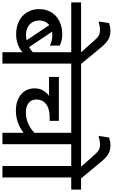

<svg xmlns="http://www.w3.org/2000/svg" viewBox="296 -1236 930 1582"><g transform="rotate(90 761.0 -445.0)"><path d="M594 -567H494V0H400V-165Q372 -140 334 -126.5Q296 -113 253 -113Q192 -113 144.5 -136.5Q97 -160 71 -203.5Q45 -247 45 -303Q45 -359 71 -402.5Q97 -446 144.5 -469.5Q192 -493 253 -493Q306 -493 346 -472V-391Q306 -411 258 -411Q249 -411 231 -409L358 -220Q381 -232 400 -250V-567H-10V-648H594ZM258 -194Q279 -194 302 -199L177 -386Q139 -356 139 -303Q139 -254 172 -224Q205 -194 258 -194Z M410 -638 305 -756Q283 -782 264 -793Q245 -804 220 -804Q188 -804 147 -792L160 -879Q195 -890 225 -890Q265 -890 295 -873Q325 -856 363 -810L505 -638Z M698 -266Q698 -336 759 -384H604V-465H966V-389H933Q866 -389 828 -360Q790 -331 790 -279Q790 -239 818.5 -216Q847 -193 896 -193Q943 -193 987.5 -212Q1032 -231 1064 -264V-567H574V-648H1258V-567H1158V0H1064V-174Q981 -111 884 -111Q798 -111 748 -153.5Q698 -196 698 -266Z M1532 -567H1432V0H1338V-567H1238V-648H1344L1248 -756Q1226 -782 1207 -793Q1188 -804 1163 -804Q1131 -804 1090 -792L1103 -879Q1138 -890 1168 -890Q1208 -890 1238 -873Q1268 -856 1306 -810L1440 -648H1532Z"/></g></svg>

Font: Madhuban
Style: Regular
Weight: 400
Designer: jaikishan Patel
Foundry: MagicType
Version: Version 1.000